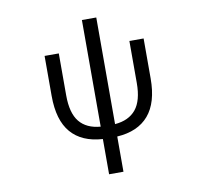

<svg xmlns="http://www.w3.org/2000/svg" viewBox="-95 -795 1189 1117"><g transform="rotate(-10 500.0 -236.5)"><path d="M544.9 -62.5Q627 -69.3 668.9 -120.6Q710.9 -171.9 710.9 -276.4V-524.4H794.9V-288.1Q794.9 -145.5 731.4 -71.3Q668 2.9 544.9 10.7V218.8H460V10.7Q336.9 2.9 273.4 -70.8Q210 -144.5 210 -288.1V-524.4H293.9V-276.4Q293.9 -171.9 335.4 -120.6Q377 -69.3 460 -62.5V-692.4H544.9Z"/></g></svg>

Font: GenEi Gothic M Regular
Style: Regular
Weight: 400
Designer: o_tamon (Modified); [Source Han Sans]
Ryoko NISHIZUKA  (kana & ideographs); Paul D. Hunt (Latin, Greek & Cyrillic); Wenl
Version: Version 1.1a;Original Version 1.004